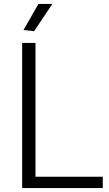

<svg xmlns="http://www.w3.org/2000/svg" viewBox="-20 -959 558 979"><path d="M100 -806 176 -939H247L154 -800ZM93 -740H161V-58H504V0H93Z"/></svg>

Font: Encode Sans Normal
Style: Light
Weight: 300
Designer: Pablo Impallari, Andres Torresi
Foundry: Pablo Impallari, Andres Torresi
Version: Version 1.000; ttfautohint (v1.00) -l 8 -r 50 -G 200 -x 14 -